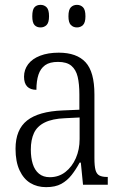

<svg xmlns="http://www.w3.org/2000/svg" viewBox="-20 -761 503 791"><path d="M170 10Q133 10 105 -7Q77 -24 60.5 -59.5Q44 -95 44 -148Q44 -227 91.5 -264.5Q139 -302 238 -306L307 -309V-372Q307 -415 300 -444.5Q293 -474 274 -490Q255 -506 219 -506Q185 -506 166 -492.5Q147 -479 138.5 -453.5Q130 -428 130 -391Q105 -391 92 -404.5Q79 -418 79 -445Q79 -474 96 -496.5Q113 -519 145.5 -531.5Q178 -544 222 -544Q296 -544 332.5 -504.5Q369 -465 369 -372V-110Q369 -77 373.5 -60.5Q378 -44 389.5 -38Q401 -32 421 -32H424V0H322L313 -91H308Q293 -63 275 -40Q257 -17 232.5 -3.5Q208 10 170 10ZM185 -31Q222 -31 249.5 -52.5Q277 -74 292.5 -109.5Q308 -145 308 -188V-277L248 -274Q196 -272 164.5 -256.5Q133 -241 120 -213Q107 -185 107 -145Q107 -111 115 -85.5Q123 -60 140.5 -45.5Q158 -31 185 -31ZM297 -648Q282 -648 272 -658Q262 -668 262 -694Q262 -721 272 -731Q282 -741 297 -741Q312 -741 322 -731Q332 -721 332 -694Q332 -668 322 -658Q312 -648 297 -648ZM147 -648Q131 -648 122 -658Q113 -668 113 -694Q113 -721 122 -731Q131 -741 147 -741Q162 -741 172 -731Q182 -721 182 -694Q182 -668 172 -658Q162 -648 147 -648Z"/></svg>

Font: Noto Serif Khmer Condensed Light
Style: Regular
Weight: 300
Width: 3
Designer: Danh Hong and the Monotype Design Team
Foundry: Monotype Imaging Inc.
Version: Version 2.004